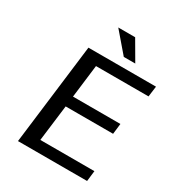

<svg xmlns="http://www.w3.org/2000/svg" viewBox="-195 -952 989 1073"><g transform="rotate(30 300.0 -415.0)"><path d="M530 0 538 -68H189L218 -301H524L532 -369H226L252 -581H591L600 -649H164L84 0ZM435 -703 361 -830H252L361 -703Z"/></g></svg>

Font: Gamestation Text
Style: Italic
Weight: 400
Designer: Jonas Hecksher
Foundry: Jonas Hecksher, Playtypeª, e-types AS
Version: Version 1.003